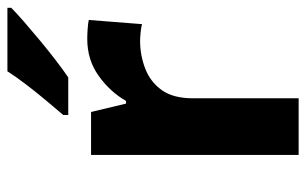

<svg xmlns="http://www.w3.org/2000/svg" viewBox="-170 -636 806 505"><g transform="rotate(-90 232.5 -383.0)"><path d="M383 -556Q394 -556 409 -555Q424 -554 433 -552L422 -412Q415 -414 401.5 -415.5Q388 -417 378 -417Q340 -417 305 -403.5Q270 -390 248.5 -360Q227 -330 227 -278V0H78V-546H191L213 -454H220Q244 -496 286 -526Q328 -556 383 -556ZM465 -756Q451 -742 428 -722Q405 -702 378.5 -680Q352 -658 326.5 -638.5Q301 -619 282 -606H183V-619Q199 -638 220.5 -663.5Q242 -689 263 -716.5Q284 -744 298 -766H465Z"/></g></svg>

Font: Noto Sans Canadian Aboriginal
Style: Regular
Weight: 400
Designer: Monotype Design Team, Typotheque's Kevin King
Foundry: Monotype Imaging Inc.
Version: Version 2.002